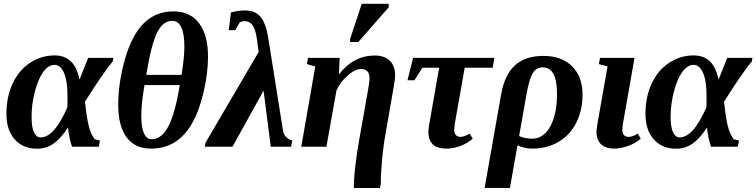

<svg xmlns="http://www.w3.org/2000/svg" viewBox="-20 -758 3908 992"><path d="M496.6 -31.7 490.2 0H352.1Q336.9 -42.5 331.1 -99.6Q295.4 -43.5 257.3 -16.6Q219.2 10.3 171.4 10.3Q98.6 10.3 55.9 -38.1Q13.2 -86.4 13.2 -169.4Q13.2 -257.8 45.4 -326.7Q77.6 -395.5 135.5 -433.6Q193.4 -471.7 262.2 -471.7Q367.2 -471.7 390.6 -346.2L435.5 -459H565.9L562 -439.5Q543.9 -419.9 503.2 -361.1Q462.4 -302.2 418.9 -231.9Q426.3 -162.1 436.8 -114.7Q447.3 -67.4 468.8 -39.1ZM328.6 -264.6Q328.6 -340.8 310.5 -381.8Q292.5 -422.9 261.7 -422.9Q230 -422.9 203.4 -386.2Q176.8 -349.6 159.9 -283.9Q143.1 -218.3 143.1 -154.3Q143.1 -99.1 156 -73.5Q168.9 -47.9 189 -47.9Q223.6 -47.9 257.3 -84.2Q291 -120.6 328.1 -203.1L328.6 -235.4Z M876 -699.2Q961.9 -699.2 1008.3 -638.2Q1054.7 -577.1 1054.7 -464.8Q1054.7 -380.4 1032 -282.7Q1009.3 -185.1 971.7 -119.6Q934.1 -54.2 881.3 -22.2Q828.6 9.8 759.3 9.8Q677.2 9.8 634 -48.6Q590.8 -106.9 590.8 -216.3Q590.8 -330.6 626.2 -454.1Q661.6 -577.6 723.4 -638.4Q785.2 -699.2 876 -699.2ZM870.6 -650.4Q821.8 -650.4 791.5 -589.4Q761.2 -528.3 735.8 -371.1H918Q932.6 -460 932.6 -518.1Q932.6 -583 916.7 -616.7Q900.9 -650.4 870.6 -650.4ZM726.6 -318.4Q710 -223.1 710 -159.2Q710 -99.6 723.9 -69.1Q737.8 -38.6 763.2 -38.6Q814.5 -38.6 849.6 -104.7Q884.8 -170.9 908.7 -318.4Z M1341.8 -289.6 1181.2 0H1038.1L1042 -21L1316.4 -489.7L1308.6 -546.9Q1302.2 -599.1 1287.4 -623.8Q1272.5 -648.4 1244.1 -648.4Q1229.5 -648.4 1218.8 -642.6L1195.3 -602.1H1161.6L1173.3 -693.8Q1211.9 -704.1 1246.6 -704.1Q1297.9 -704.1 1325.7 -671.6Q1353.5 -639.2 1366.2 -560.5L1442.4 -81.5Q1448.7 -44.9 1490.2 -31.7L1484.4 0H1378.9Z M1916.5 -471.2Q1965.8 -471.2 1993.7 -444.6Q2021.5 -418 2021.5 -368.2Q2021.5 -350.1 2013.2 -303.7L1966.3 -33.7Q1958.5 13.7 1952.9 80.6Q1947.3 147.5 1947.3 191.4L1943.4 213.4H1808.1Q1808.1 163.6 1816.7 93Q1825.2 22.5 1834.5 -27.8L1878.9 -277.8Q1889.2 -331.5 1889.2 -354Q1889.2 -401.4 1844.7 -401.4Q1814 -401.4 1775.4 -367.2Q1736.8 -333 1718.3 -290L1666.5 0H1536.6L1608.9 -414.6L1565.4 -426.8L1571.8 -459H1734.9L1731 -373.5Q1806.6 -471.2 1916.5 -471.2ZM1789.1 -541V-557.1L1849.1 -738.3H1988.3V-720.2L1831.1 -541Z M2287.1 9.8Q2193.4 9.8 2193.4 -76.2Q2193.4 -89.4 2196.8 -110.8L2249 -408.2H2162.6L2121.1 -343.3H2085.4L2114.3 -459H2534.2L2525.4 -408.2H2380.9L2329.1 -114.7L2326.7 -89.4Q2326.7 -70.8 2335 -60.8Q2343.3 -50.8 2357.9 -50.8Q2379.9 -50.8 2406.2 -67.9L2422.4 -41.5Q2396 -18.1 2359.6 -4.2Q2323.2 9.8 2287.1 9.8Z M2730 9.8Q2708.5 9.8 2687.3 4.6Q2666 -0.5 2653.8 -7.8L2614.7 212.9H2483.9L2569.8 -273.9Q2587.9 -372.6 2641.1 -420.9Q2694.3 -469.2 2788.1 -469.2Q2881.3 -469.2 2935.5 -415.8Q2989.7 -362.3 2989.7 -268.6Q2989.7 -188 2957.3 -123.8Q2924.8 -59.6 2865.5 -24.9Q2806.2 9.8 2730 9.8ZM2729.5 -41.5Q2788.6 -41.5 2823.2 -105Q2857.9 -168.5 2857.9 -273.9Q2857.9 -410.2 2783.2 -410.2Q2750.5 -410.2 2732.2 -379.2Q2713.9 -348.1 2700.2 -270.5L2662.1 -55.2Q2691.4 -41.5 2729.5 -41.5Z M3152.3 9.8Q3109.4 9.8 3085.7 -12.5Q3062 -34.7 3062 -76.2Q3062 -89.4 3065.4 -110.8L3119.1 -415L3074.2 -426.8L3080.1 -459H3258.3L3197.8 -114.7L3195.3 -88.9Q3195.3 -50.8 3228.5 -50.8Q3249 -50.8 3274.9 -67.9L3290.5 -41.5Q3262.2 -16.6 3223.6 -3.4Q3185.1 9.8 3152.3 9.8Z M3798.3 -31.7 3792 0H3653.8Q3638.7 -42.5 3632.8 -99.6Q3597.2 -43.5 3559.1 -16.6Q3521 10.3 3473.1 10.3Q3400.4 10.3 3357.7 -38.1Q3314.9 -86.4 3314.9 -169.4Q3314.9 -257.8 3347.2 -326.7Q3379.4 -395.5 3437.3 -433.6Q3495.1 -471.7 3564 -471.7Q3668.9 -471.7 3692.4 -346.2L3737.3 -459H3867.7L3863.8 -439.5Q3845.7 -419.9 3804.9 -361.1Q3764.2 -302.2 3720.7 -231.9Q3728 -162.1 3738.5 -114.7Q3749 -67.4 3770.5 -39.1ZM3630.4 -264.6Q3630.4 -340.8 3612.3 -381.8Q3594.2 -422.9 3563.5 -422.9Q3531.7 -422.9 3505.1 -386.2Q3478.5 -349.6 3461.7 -283.9Q3444.8 -218.3 3444.8 -154.3Q3444.8 -99.1 3457.8 -73.5Q3470.7 -47.9 3490.7 -47.9Q3525.4 -47.9 3559.1 -84.2Q3592.8 -120.6 3629.9 -203.1L3630.4 -235.4Z"/></svg>

Font: Liberation Serif
Style: Bold Italic
Weight: 700
Italic angle: -16.333°
Designer: Steve Matteson
Foundry: Ascender Corporation
Version: Version 2.1.5